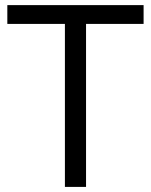

<svg xmlns="http://www.w3.org/2000/svg" viewBox="-20 -734 593 754"><path d="M317.9 0H234.9V-640.1H8.8V-713.9H543.9V-640.1H317.9Z"/></svg>

Font: f0_58959 
Style: Regular
Weight: 400
Foundry: Ascender Corporation
Version: Version 1.10